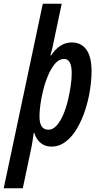

<svg xmlns="http://www.w3.org/2000/svg" viewBox="-73 -781 532 1036"><path d="M-53 235 158 -761H260L210 -524Q207 -512 204.5 -502Q202 -492 199 -482H203Q223 -514 251.5 -533Q280 -552 314 -552Q365 -552 393 -513.5Q421 -475 421 -396Q421 -350 412.5 -295Q404 -240 386.5 -186.5Q369 -133 343 -88.5Q317 -44 282 -17Q247 10 204 10Q170 10 146 -10Q122 -30 112 -64H109Q106 -43 103 -22.5Q100 -2 97 12L50 235ZM188 -81Q212 -81 232 -103Q252 -125 267.5 -160.5Q283 -196 293 -237.5Q303 -279 308.5 -318Q314 -357 314 -386Q314 -463 273 -463Q246 -463 224.5 -438Q203 -413 186.5 -374Q170 -335 160 -294Q150 -254 145 -217Q140 -180 140 -153Q140 -81 188 -81Z"/></svg>

Font: Noto Sans ExtraCondensed SemiBold
Style: Italic
Weight: 600
Width: 2
Italic angle: -12°
Designer: Monotype Design Team
Foundry: Monotype Imaging Inc.
Version: Version 2.013; ttfautohint (v1.8.4.7-5d5b)